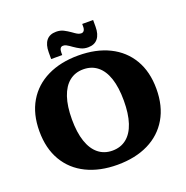

<svg xmlns="http://www.w3.org/2000/svg" viewBox="-153 -1020 1137 1175"><g transform="rotate(-20 415.0 -432.0)"><path d="M415 15Q300 15 214 -27Q128 -69 81 -149Q34 -229 34 -341Q34 -453 81 -532.5Q128 -612 214 -654Q300 -696 415 -696Q531 -696 616.5 -654Q702 -612 749 -532.5Q796 -453 796 -341Q796 -229 749 -149Q702 -69 616.5 -27Q531 15 415 15ZM415 -77Q469 -77 507 -107.5Q545 -138 564.5 -197Q584 -256 584 -341Q584 -427 564.5 -486Q545 -545 507 -575.5Q469 -606 415 -606Q362 -606 324 -575.5Q286 -545 266 -486Q246 -427 246 -341Q246 -256 266 -197Q286 -138 324 -107.5Q362 -77 415 -77ZM491 -722Q464 -722 443.5 -732.5Q423 -743 403 -757L386 -769L426 -844L443 -832Q453 -825 462 -821Q471 -817 481 -817Q492 -817 498.5 -826Q505 -835 505 -852V-869H576V-825Q576 -776 554.5 -749Q533 -722 491 -722ZM253 -776Q253 -826 274.5 -852.5Q296 -879 338 -879Q365 -879 385.5 -868.5Q406 -858 426 -844L443 -832L403 -757L386 -769Q376 -776 367.5 -780Q359 -784 348 -784Q337 -784 331 -775Q325 -766 325 -749V-732H253Z"/></g></svg>

Font: Montagu Slab 144pt
Style: Bold
Weight: 700
Designer: Florian Karsten
Foundry: Florian Karsten
Version: Version 1.000